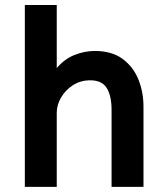

<svg xmlns="http://www.w3.org/2000/svg" viewBox="-20 -726 632 746"><path d="M537.5 0H413.5V-299Q413.5 -353 395 -383.5Q376.5 -414 330.5 -414Q293.5 -414 264.2 -395.5Q235 -377 217.8 -348Q200.5 -319 200.5 -287.5V0H76.5V-706.5H200.5V-461.5Q230.5 -497 269.8 -512.5Q309 -528 348.5 -528Q414 -528 455.8 -497.5Q497.5 -467 517.5 -417.8Q537.5 -368.5 537.5 -312Z"/></svg>

Font: Acari Sans
Style: Bold
Weight: 700
Designer: Alfredo Marco Pradil and Stefan Peev (font) & Cristiano Sobral (main changes)
Foundry: Alfredo Marco Pradil and Stefan Peev (font) & Cristiano Sobral (main changes)
Version: Version 1.063; ttfautohint (v1.8.3)